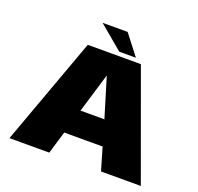

<svg xmlns="http://www.w3.org/2000/svg" viewBox="-140 -981 1170 1133"><g transform="rotate(20 444.5 -414.0)"><path d="M32.5 0H282.5L325 -141.5H566L607.5 0H857.5L612 -675.5H278.5ZM371 -296 445 -541.5H446.5L521 -296ZM467 -701H571.5L473.5 -827.5H316Z"/></g></svg>

Font: Anybody SemiExpanded Black
Style: Regular
Weight: 900
Width: 6
Version: Version 1.113;gftools[0.9.25]